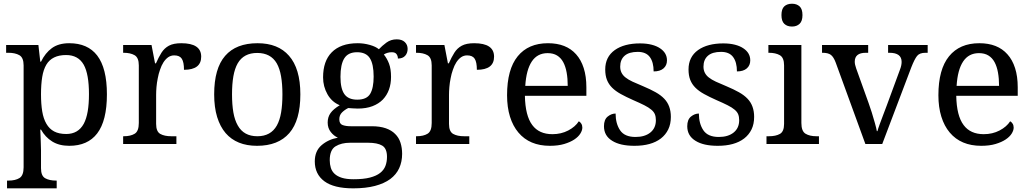

<svg xmlns="http://www.w3.org/2000/svg" viewBox="-20 -780 5583 1040"><path d="M559.1 -269Q559.1 -126 506.3 -57.1Q455.1 9.8 355 9.8Q300.3 9.8 262.7 -13.7Q225.1 -37.1 202.1 -78.1H198.2Q198.7 -65.4 199.2 -53.2Q199.7 -41 200.2 -29.8Q200.7 -23.9 200.9 -9Q201.2 5.9 201.7 19.3Q202.1 32.7 202.1 35.2V130.9Q202.1 172.9 224.9 185.5Q247.6 198.2 284.2 198.2H287.1V240.2H18.1V198.2H25.9Q63.5 198.2 85.7 184.3Q107.9 170.4 107.9 126V-425.8Q107.9 -467.8 85 -481Q62 -494.1 25.9 -494.1H13.2V-536.1H188L198.2 -445.8H202.1Q225.1 -493.2 261.2 -519.5Q297.4 -545.9 355 -545.9Q455.1 -545.9 506.3 -479.5Q559.1 -410.6 559.1 -269ZM337.9 -481.9Q262.2 -481.9 231 -429.7Q215.3 -403.3 208.7 -363.3Q202.1 -323.2 202.1 -269Q202.1 -216.8 208.7 -176.8Q215.3 -136.7 231.4 -109.4Q247.1 -82 273.2 -68.1Q299.3 -54.2 338.9 -54.2Q403.3 -54.2 433.6 -109.4Q448.2 -136.7 455.1 -177Q461.9 -217.3 461.9 -270Q461.9 -378.4 433.6 -429.2Q403.8 -481.9 337.9 -481.9Z M907.7 -42H935.5V0H647V-42H649.9Q687.5 -42 709.7 -55.7Q731.9 -69.3 731.9 -113.8V-425.8Q731.9 -467.8 709 -481Q686 -494.1 649.9 -494.1H647V-536.1H800.8L819.8 -437H824.7Q839.4 -470.2 854.7 -494.6Q870.1 -519 895 -532.5Q919.9 -545.9 961.9 -545.9Q1069.8 -545.9 1069.8 -473.1Q1069.8 -401.9 976.6 -401.9Q976.6 -443.4 964.8 -461.7Q953.1 -480 923.8 -480Q905.3 -480 890.6 -469.7Q862.3 -449.2 846.7 -401.9Q838.9 -380.4 834.5 -356Q829.6 -332 827.6 -308.6Q825.7 -285.2 825.7 -266.1V-108.9Q825.7 -67.4 848.1 -54.7Q870.6 -42 907.7 -42Z M1606.9 -269Q1606.9 -127.9 1547.1 -59.1Q1487.3 9.8 1372.1 9.8Q1261.7 9.8 1202.1 -59.1Q1172.4 -93.8 1156.2 -146.2Q1140.1 -198.7 1140.1 -269Q1140.1 -409.2 1199.5 -477.5Q1258.8 -545.9 1375 -545.9Q1486.3 -545.9 1545.4 -478Q1575.7 -443.8 1591.3 -391.6Q1606.9 -339.4 1606.9 -269ZM1236.8 -269Q1236.8 -213.4 1244.1 -171.1Q1251.5 -128.9 1268.1 -100.1Q1300.8 -42 1374 -42Q1446.8 -42 1479.5 -100.1Q1495.6 -128.9 1502.7 -171.1Q1509.8 -213.4 1509.8 -269Q1509.8 -324.7 1502.4 -366.7Q1495.1 -408.7 1479 -437Q1446.3 -493.2 1373 -493.2Q1300.3 -493.2 1267.6 -437Q1251.5 -408.7 1244.1 -366.7Q1236.8 -324.7 1236.8 -269Z M2188 -515.1Q2188 -492.7 2174.6 -477.8Q2161.1 -462.9 2135.3 -462.9Q2135.3 -476.6 2127.9 -486.8Q2120.6 -497.1 2102.1 -497.1Q2078.6 -497.1 2059.1 -484.9Q2076.2 -463.9 2087.2 -435.3Q2098.1 -406.7 2098.1 -363.8Q2098.1 -287.6 2053.7 -240.7Q2031.2 -217.8 1997.3 -204.8Q1963.4 -191.9 1918 -191.9Q1905.8 -191.9 1889.6 -193.1Q1873.5 -194.3 1866.2 -194.8Q1846.7 -185.1 1832.3 -170.7Q1817.9 -156.2 1817.9 -133.8Q1817.9 -109.4 1835.4 -102.8Q1853 -96.2 1879.9 -96.2H1993.2Q2038.1 -96.2 2069.6 -85.2Q2101.1 -74.2 2120.6 -54.2Q2140.6 -34.7 2149.4 -6.8Q2158.2 21 2158.2 53.2Q2158.2 96.2 2142.3 130.9Q2126.5 165.5 2093.8 189.9Q2061 213.9 2011 227.1Q1960.9 240.2 1893.1 240.2Q1788.6 240.2 1736.8 201.7Q1685.1 163.1 1685.1 94.2Q1685.1 38.1 1721.7 6.6Q1758.3 -24.9 1810.1 -34.2Q1788.1 -43.9 1771.5 -65.2Q1754.9 -86.4 1754.9 -116.2Q1754.9 -146 1770.5 -167.7Q1786.1 -189.5 1820.3 -210Q1777.3 -227.5 1753.7 -269.5Q1730 -311.5 1730 -360.8Q1730 -449.2 1776.9 -496.6Q1800.3 -520.5 1835.4 -533.2Q1870.6 -545.9 1918 -545.9Q1950.7 -545.9 1983.4 -536.6Q2016.1 -527.3 2032.2 -513.2Q2049.3 -531.7 2073.2 -549.3Q2097.2 -566.9 2128.9 -566.9Q2157.2 -566.9 2172.6 -552.2Q2188 -537.6 2188 -515.1ZM1824.2 -363.8Q1824.2 -299.8 1845.5 -270Q1866.7 -240.2 1915 -240.2Q1966.3 -240.2 1985.1 -271.7Q2003.9 -303.2 2003.9 -365.2Q2003.9 -432.6 1983.4 -464.8Q1962.9 -497.1 1914.1 -497.1Q1865.7 -497.1 1845 -464.1Q1824.2 -431.2 1824.2 -363.8ZM1766.1 87.9Q1766.1 109.9 1772 128.9Q1777.8 147.9 1792.5 161.6Q1807.1 175.3 1832 183.1Q1856.9 190.9 1895 190.9Q1948.7 190.9 1983.6 181.9Q2018.6 172.9 2039.1 156.7Q2059.6 140.6 2067.9 118.4Q2076.2 96.2 2076.2 69.8Q2076.2 23.9 2050 8.5Q2023.9 -6.8 1974.1 -6.8H1876Q1829.1 -6.8 1797.6 12.5Q1766.1 31.7 1766.1 87.9Z M2494.1 -42H2522V0H2233.4V-42H2236.3Q2273.9 -42 2296.1 -55.7Q2318.4 -69.3 2318.4 -113.8V-425.8Q2318.4 -467.8 2295.4 -481Q2272.5 -494.1 2236.3 -494.1H2233.4V-536.1H2387.2L2406.2 -437H2411.1Q2425.8 -470.2 2441.2 -494.6Q2456.5 -519 2481.4 -532.5Q2506.3 -545.9 2548.3 -545.9Q2656.2 -545.9 2656.2 -473.1Q2656.2 -401.9 2563 -401.9Q2563 -443.4 2551.3 -461.7Q2539.6 -480 2510.3 -480Q2491.7 -480 2477.1 -469.7Q2448.7 -449.2 2433.1 -401.9Q2425.3 -380.4 2420.9 -356Q2416 -332 2414.1 -308.6Q2412.1 -285.2 2412.1 -266.1V-108.9Q2412.1 -67.4 2434.6 -54.7Q2457 -42 2494.1 -42Z M2958.5 9.8Q2848.6 9.8 2788.1 -62Q2758.3 -97.2 2742.4 -148.2Q2726.6 -199.2 2726.6 -264.2Q2726.6 -404.3 2784.2 -475.1Q2841.8 -545.9 2948.2 -545.9Q3047.4 -545.9 3100.6 -485.8Q3127.4 -456.1 3141.8 -411.1Q3156.2 -366.2 3156.2 -307.1V-261.2H2823.2Q2825.2 -152.8 2863.3 -102.5Q2899.9 -53.2 2972.2 -53.2Q3019.5 -53.2 3057.9 -73.2Q3096.2 -93.3 3115.2 -123Q3122.1 -120.1 3128.2 -110.8Q3134.3 -101.6 3134.3 -88.9Q3134.3 -73.7 3123.5 -56.4Q3112.8 -39.1 3090.8 -24.4Q3068.8 -9.8 3035.9 0Q3002.9 9.8 2958.5 9.8ZM2946.3 -492.2Q2890.6 -492.2 2860.6 -447Q2830.6 -401.9 2825.2 -314.9H3055.2Q3055.2 -354.5 3049.3 -387.2Q3043.5 -419.9 3030.8 -443.4Q3018.1 -466.8 2997.3 -479.5Q2976.6 -492.2 2946.3 -492.2Z M3416.5 9.8Q3339.4 9.8 3296.4 -17.1Q3251.5 -44.4 3251.5 -96.2Q3251.5 -132.3 3271.7 -148.7Q3292 -165 3314.5 -165Q3314.5 -110.4 3338.9 -74.2Q3363.3 -38.1 3422.4 -38.1Q3473.1 -38.1 3502.9 -62.3Q3532.7 -86.4 3532.7 -128.9Q3532.7 -147.5 3527.3 -160.9Q3522 -174.3 3507.8 -186Q3494.1 -197.8 3470 -210Q3445.8 -222.2 3409.7 -237.8Q3371.1 -254.9 3342.5 -270.8Q3314 -286.6 3295.4 -305.2Q3276.9 -323.7 3267.6 -347.4Q3258.3 -371.1 3258.3 -403.8Q3258.3 -471.7 3310.1 -508.8Q3361.3 -544.9 3446.8 -544.9Q3482.4 -544.9 3509.8 -537.8Q3537.1 -530.8 3555.7 -518.1Q3592.8 -493.2 3592.8 -453.1Q3592.8 -425.8 3574 -409.4Q3555.2 -393.1 3520.5 -393.1Q3520.5 -443.4 3499.8 -471.2Q3479 -499 3434.6 -499Q3387.2 -499 3363.3 -478Q3339.4 -457 3339.4 -418.9Q3339.4 -382.8 3368.2 -360.4Q3382.8 -348.6 3406.5 -337.6Q3430.2 -326.7 3463.4 -313Q3502.9 -296.4 3531.5 -280.3Q3560.1 -264.2 3578.1 -245.1Q3613.8 -208 3613.8 -147Q3613.8 -107.9 3599.6 -78.9Q3585.4 -49.8 3559.6 -29.8Q3507.8 9.8 3416.5 9.8Z M3867.7 9.8Q3790.5 9.8 3747.6 -17.1Q3702.6 -44.4 3702.6 -96.2Q3702.6 -132.3 3722.9 -148.7Q3743.2 -165 3765.6 -165Q3765.6 -110.4 3790 -74.2Q3814.5 -38.1 3873.5 -38.1Q3924.3 -38.1 3954.1 -62.3Q3983.9 -86.4 3983.9 -128.9Q3983.9 -147.5 3978.5 -160.9Q3973.1 -174.3 3959 -186Q3945.3 -197.8 3921.1 -210Q3897 -222.2 3860.8 -237.8Q3822.3 -254.9 3793.7 -270.8Q3765.1 -286.6 3746.6 -305.2Q3728 -323.7 3718.8 -347.4Q3709.5 -371.1 3709.5 -403.8Q3709.5 -471.7 3761.2 -508.8Q3812.5 -544.9 3897.9 -544.9Q3933.6 -544.9 3960.9 -537.8Q3988.3 -530.8 4006.8 -518.1Q4043.9 -493.2 4043.9 -453.1Q4043.9 -425.8 4025.1 -409.4Q4006.3 -393.1 3971.7 -393.1Q3971.7 -443.4 3950.9 -471.2Q3930.2 -499 3885.7 -499Q3838.4 -499 3814.5 -478Q3790.5 -457 3790.5 -418.9Q3790.5 -382.8 3819.3 -360.4Q3834 -348.6 3857.7 -337.6Q3881.3 -326.7 3914.6 -313Q3954.1 -296.4 3982.7 -280.3Q4011.2 -264.2 4029.3 -245.1Q4064.9 -208 4064.9 -147Q4064.9 -107.9 4050.8 -78.9Q4036.6 -49.8 4010.7 -29.8Q3959 9.8 3867.7 9.8Z M4212.9 -698.2Q4212.9 -731.4 4228.3 -745.6Q4243.7 -759.8 4270 -759.8Q4295.4 -759.8 4311 -745.6Q4326.7 -731.4 4326.7 -698.2Q4326.7 -665.5 4311 -650.9Q4295.4 -636.2 4270 -636.2Q4243.7 -636.2 4228.3 -650.9Q4212.9 -665.5 4212.9 -698.2ZM4131.8 0V-42H4145Q4182.1 -42 4204.6 -54.7Q4227.1 -67.4 4227.1 -108.9V-425.8Q4227.1 -467.8 4204.1 -481Q4181.2 -494.1 4145 -494.1H4142.1V-536.1H4320.8V-113.8Q4320.8 -69.3 4343.3 -55.7Q4365.7 -42 4402.8 -42H4416V0Z M4435.5 -494.1H4432.6V-536.1H4682.6V-494.1H4669.9Q4609.9 -494.1 4609.9 -445.8Q4609.9 -431.2 4617.7 -409.2L4685.5 -220.2Q4692.9 -200.7 4702.1 -170.9Q4711.4 -141.1 4719.2 -113Q4727.1 -85 4729.5 -69.8H4732.9Q4735.4 -80.6 4744.4 -105.2Q4753.4 -129.9 4764.2 -158.2Q4774.9 -186.5 4782.7 -207L4854.5 -401.9Q4863.8 -425.3 4863.8 -444.8Q4863.8 -494.1 4797.9 -494.1H4790.5V-536.1H5004.9V-494.1H4992.7Q4960.9 -494.1 4947.3 -476.8Q4933.6 -459.5 4916.5 -416L4758.8 0H4667.5L4506.8 -440.9Q4495.6 -471.2 4480.7 -482.7Q4465.8 -494.1 4435.5 -494.1Z M5294.9 9.8Q5185.1 9.8 5124.5 -62Q5094.7 -97.2 5078.9 -148.2Q5063 -199.2 5063 -264.2Q5063 -404.3 5120.6 -475.1Q5178.2 -545.9 5284.7 -545.9Q5383.8 -545.9 5437 -485.8Q5463.9 -456.1 5478.3 -411.1Q5492.7 -366.2 5492.7 -307.1V-261.2H5159.7Q5161.6 -152.8 5199.7 -102.5Q5236.3 -53.2 5308.6 -53.2Q5356 -53.2 5394.3 -73.2Q5432.6 -93.3 5451.7 -123Q5458.5 -120.1 5464.6 -110.8Q5470.7 -101.6 5470.7 -88.9Q5470.7 -73.7 5460 -56.4Q5449.2 -39.1 5427.2 -24.4Q5405.3 -9.8 5372.3 0Q5339.4 9.8 5294.9 9.8ZM5282.7 -492.2Q5227.1 -492.2 5197 -447Q5167 -401.9 5161.6 -314.9H5391.6Q5391.6 -354.5 5385.7 -387.2Q5379.9 -419.9 5367.2 -443.4Q5354.5 -466.8 5333.7 -479.5Q5313 -492.2 5282.7 -492.2Z"/></svg>

Font: Koh Santepheap
Style: Regular
Weight: 400
Designer: Danh Hong
Version: Version 2.002; ttfautohint (v1.8.3)